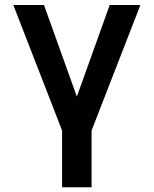

<svg xmlns="http://www.w3.org/2000/svg" viewBox="-20 -538 626 782"><path d="M232.9 224.6H353V-6.3L551.8 -517.6H426.8L293 -144.5L159.2 -517.6H34.2L232.9 -6.3Z"/></svg>

Font: Cascadia Code NF SemiBold
Style: Regular
Weight: 600
Monospace: yes
Designer: Aaron Bell
Foundry: Saja Typeworks
Version: Version 2404.023